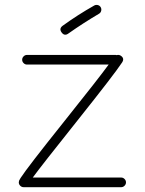

<svg xmlns="http://www.w3.org/2000/svg" viewBox="-20 -768 601 797"><path d="M483 9H78Q70 9 64 3Q58 -3 58 -11Q58 -18 63 -25L66 -30Q93 -72 242.5 -259Q392 -446 431 -500H92Q84 -500 78 -506Q72 -512 72 -520Q72 -528 78 -534Q84 -540 92 -540H459Q463 -540 464 -539Q473 -542 481 -537Q498 -526 487 -509Q454 -459 302.5 -269Q151 -79 116 -31H483Q491 -31 497 -25Q503 -19 503 -11Q503 -3 497 3Q491 9 483 9ZM264 -629Q248 -617 236 -633Q224 -649 240 -661Q302 -706 371 -745Q378 -749 386 -747Q394 -745 398 -738Q402 -731 400 -723Q398 -715 391 -711Q325 -672 264 -629Z"/></svg>

Font: Hoogli Light
Style: Regular
Weight: 300
Designer: Anand Singh Naorem
Foundry: Brand New Type
Version: Version 1.00 b007